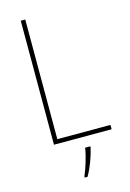

<svg xmlns="http://www.w3.org/2000/svg" viewBox="-138 -780 722 1068"><g transform="rotate(-15 223.0 -246.5)"><path d="M94 0H426V-25H120V-714H94ZM287 68V61H257C252 103 227 181 212 214V221H228C255 175 275 118 287 68Z"/></g></svg>

Font: Noto Sans Arabic SemCond Thin
Style: Regular
Weight: 100
Width: 4
Designer: Monotype Design Team, Nadine Chahine, Nizar Qandah and Khaled Hosny
Foundry: Monotype Imaging Inc.
Version: Version 2.012